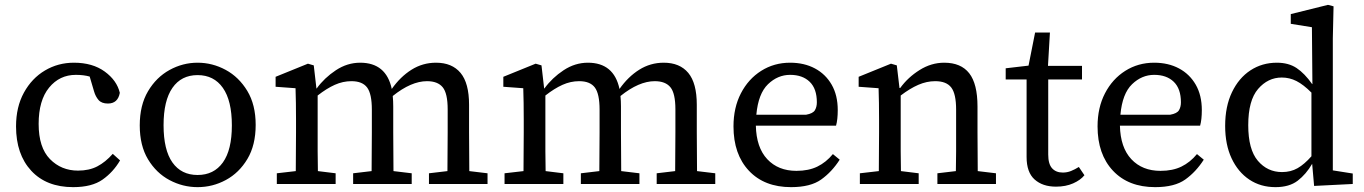

<svg xmlns="http://www.w3.org/2000/svg" viewBox="-20 -757 5613 790"><path d="M281 13Q171 13 108.5 -54.5Q46 -122 46 -237Q46 -317 78.5 -376Q111 -435 165 -467Q219 -499 284 -499Q361 -499 411 -462.5Q461 -426 473 -375Q465 -331 424 -331Q398 -331 385.5 -345.5Q373 -360 367 -381L349 -442Q324 -449 292 -449Q225 -449 182 -396.5Q139 -344 139 -247Q139 -150 185.5 -102.5Q232 -55 301 -55Q347 -55 380.5 -72.5Q414 -90 444 -124L474 -97Q446 -49 402 -18Q358 13 281 13Z M793 13Q732 13 677.5 -16Q623 -45 589 -101.5Q555 -158 555 -241Q555 -324 589 -381.5Q623 -439 677.5 -469Q732 -499 793 -499Q854 -499 908.5 -469.5Q963 -440 997.5 -383Q1032 -326 1032 -243Q1032 -160 998 -103Q964 -46 909.5 -16.5Q855 13 793 13ZM793 -37Q860 -37 897 -88.5Q934 -140 934 -241Q934 -343 897 -395.5Q860 -448 793 -448Q726 -448 689.5 -395.5Q653 -343 653 -242Q653 -140 689.5 -88.5Q726 -37 793 -37Z M1119 0V-44L1197 -53Q1197 -91 1197.5 -134.5Q1198 -178 1198 -213V-264Q1198 -303 1197.5 -333Q1197 -363 1196 -394L1114 -400V-441L1247 -495L1271 -488L1282 -393H1283Q1315 -437 1362 -468Q1409 -499 1462 -499Q1569 -499 1592 -391Q1627 -441 1673 -470Q1719 -499 1774 -499Q1840 -499 1875 -457Q1910 -415 1910 -326V-213Q1910 -177 1910.5 -134Q1911 -91 1911 -53L1986 -44V0H1745V-44L1821 -53Q1821 -91 1821.5 -134Q1822 -177 1822 -213V-307Q1822 -373 1801.5 -398Q1781 -423 1737 -423Q1672 -423 1596 -362Q1597 -352 1597.5 -341Q1598 -330 1598 -319V-213Q1598 -177 1598.5 -134Q1599 -91 1599 -53L1674 -44V0H1433V-44L1509 -53Q1509 -91 1509.5 -134Q1510 -177 1510 -213V-306Q1510 -371 1490.5 -397Q1471 -423 1426 -423Q1391 -423 1357.5 -408Q1324 -393 1287 -364V-213Q1287 -178 1287 -134.5Q1287 -91 1288 -53L1361 -44V0Z M2056 0V-44L2134 -53Q2134 -91 2134.5 -134.5Q2135 -178 2135 -213V-264Q2135 -303 2134.5 -333Q2134 -363 2133 -394L2051 -400V-441L2184 -495L2208 -488L2219 -393H2220Q2252 -437 2299 -468Q2346 -499 2399 -499Q2506 -499 2529 -391Q2564 -441 2610 -470Q2656 -499 2711 -499Q2777 -499 2812 -457Q2847 -415 2847 -326V-213Q2847 -177 2847.5 -134Q2848 -91 2848 -53L2923 -44V0H2682V-44L2758 -53Q2758 -91 2758.5 -134Q2759 -177 2759 -213V-307Q2759 -373 2738.5 -398Q2718 -423 2674 -423Q2609 -423 2533 -362Q2534 -352 2534.5 -341Q2535 -330 2535 -319V-213Q2535 -177 2535.5 -134Q2536 -91 2536 -53L2611 -44V0H2370V-44L2446 -53Q2446 -91 2446.5 -134Q2447 -177 2447 -213V-306Q2447 -371 2427.5 -397Q2408 -423 2363 -423Q2328 -423 2294.5 -408Q2261 -393 2224 -364V-213Q2224 -178 2224 -134.5Q2224 -91 2225 -53L2298 -44V0Z M3231 -449Q3180 -449 3140 -410.5Q3100 -372 3092 -285H3297Q3325 -290 3333 -303.5Q3341 -317 3341 -336Q3341 -392 3311.5 -420.5Q3282 -449 3231 -449ZM3235 13Q3125 13 3061.5 -54.5Q2998 -122 2998 -237Q2998 -314 3028.5 -373Q3059 -432 3112 -465.5Q3165 -499 3231 -499Q3289 -499 3333 -475.5Q3377 -452 3402 -408.5Q3427 -365 3427 -304Q3427 -265 3420 -240H3090Q3092 -150 3137 -102Q3182 -54 3257 -54Q3307 -54 3343 -71.5Q3379 -89 3407 -123L3435 -100Q3403 -50 3359 -18.5Q3315 13 3235 13Z M3518 0V-44L3596 -53Q3596 -91 3596.5 -134.5Q3597 -178 3597 -213V-264Q3597 -303 3596.5 -333Q3596 -363 3595 -394L3513 -400V-441L3646 -495L3670 -488L3681 -395H3684Q3716 -439 3764 -469Q3812 -499 3865 -499Q3934 -499 3968 -455.5Q4002 -412 4002 -319V-213Q4002 -177 4002.5 -134Q4003 -91 4003 -53L4078 -44V0H3837V-44L3913 -53Q3914 -91 3914 -134Q3914 -177 3914 -213V-306Q3914 -371 3894 -397Q3874 -423 3828 -423Q3793 -423 3758.5 -408Q3724 -393 3686 -364V-213Q3686 -178 3686 -134.5Q3686 -91 3687 -53L3760 -44V0Z M4325 11Q4270 11 4237 -18.5Q4204 -48 4204 -111V-430H4118V-476L4212 -487L4239 -623H4300L4292 -486H4432V-430H4293V-121Q4293 -82 4309 -64.5Q4325 -47 4353 -47Q4371 -47 4387 -53.5Q4403 -60 4419 -70L4442 -36Q4426 -16 4395.5 -2.5Q4365 11 4325 11Z M4729 -449Q4678 -449 4638 -410.5Q4598 -372 4590 -285H4795Q4823 -290 4831 -303.5Q4839 -317 4839 -336Q4839 -392 4809.5 -420.5Q4780 -449 4729 -449ZM4733 13Q4623 13 4559.5 -54.5Q4496 -122 4496 -237Q4496 -314 4526.5 -373Q4557 -432 4610 -465.5Q4663 -499 4729 -499Q4787 -499 4831 -475.5Q4875 -452 4900 -408.5Q4925 -365 4925 -304Q4925 -265 4918 -240H4588Q4590 -150 4635 -102Q4680 -54 4755 -54Q4805 -54 4841 -71.5Q4877 -89 4905 -123L4933 -100Q4901 -50 4857 -18.5Q4813 13 4733 13Z M5116 -242Q5116 -142 5155.5 -95.5Q5195 -49 5255 -49Q5291 -49 5319 -65Q5347 -81 5376 -114V-376Q5343 -409 5314.5 -423.5Q5286 -438 5254 -438Q5197 -438 5156.5 -391Q5116 -344 5116 -242ZM5387 8 5379 -83Q5354 -40 5319.5 -13.5Q5285 13 5228 13Q5167 13 5120.5 -18Q5074 -49 5047.5 -105.5Q5021 -162 5021 -239Q5021 -319 5049 -377.5Q5077 -436 5125 -467.5Q5173 -499 5234 -499Q5282 -499 5315 -477Q5348 -455 5379 -411H5380L5378 -645L5291 -659V-699L5444 -737L5467 -731L5464 -599V-56L5546 -43V0Z"/></svg>

Font: Source Serif 4 SmText
Style: Regular
Weight: 400
Designer: Frank Grießhammer
Foundry: Adobe
Version: Version 4.005;hotconv 1.1.0;makeotfexe 2.6.0